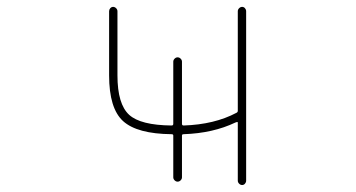

<svg xmlns="http://www.w3.org/2000/svg" viewBox="-20 -564 1040 561"><path d="M674.8 -36.1V-205.1Q674.8 -209 670.9 -207L668 -206.1Q602.5 -174.8 516.6 -171.9Q511.7 -171.9 511.7 -168V-45.9Q511.7 -41 507.8 -37.1Q503.9 -33.2 499 -33.2Q494.1 -33.2 490.2 -37.1Q486.3 -41 486.3 -45.9V-168Q486.3 -171.9 481.4 -171.9Q380.9 -172.9 339.8 -210Q298.8 -247.1 298.8 -343.8V-531.2Q298.8 -536.1 302.2 -540Q305.7 -543.9 310.5 -543.9Q315.4 -543.9 319.3 -540Q323.2 -536.1 323.2 -531.2V-343.8Q323.2 -259.8 357.4 -228.5Q390.6 -198.2 481.4 -197.3Q486.3 -197.3 486.3 -202.1V-383.8Q486.3 -388.7 490.2 -392.6Q494.1 -396.5 499 -396.5Q503.9 -396.5 507.8 -392.6Q511.7 -388.7 511.7 -383.8V-202.1Q511.7 -197.3 516.6 -197.3Q606.4 -200.2 670.9 -234.4Q674.8 -236.3 674.8 -240.2V-531.2Q674.8 -536.1 678.7 -540Q682.6 -543.9 687.5 -543.9Q692.4 -543.9 695.8 -540Q699.2 -536.1 699.2 -531.2V-36.1Q699.2 -31.2 695.8 -27.3Q692.4 -23.4 687.5 -23.4Q682.6 -23.4 678.7 -27.3Q674.8 -31.2 674.8 -36.1Z"/></svg>

Font: Rounded Mgen+ 1mn thin
Style: Regular
Weight: 100
Designer: [Source Han Sans]
Ryoko NISHIZUKA  (kana & ideographs); Paul D. Hunt (Latin, Greek & Cyrillic); Wenlong ZHANG  (bopomofo
Version: Version 1.059.20150602